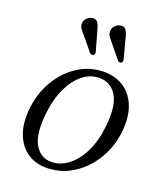

<svg xmlns="http://www.w3.org/2000/svg" viewBox="-105 -754 707 840"><g transform="rotate(15 248.5 -334.0)"><path d="M313 -463Q366 -460.5 404.8 -433Q443.5 -405.5 460.2 -355.2Q477 -305 464.5 -234.5Q451 -162.5 411 -106.2Q371 -50 314 -19Q257 12 192.5 9Q140.5 7 103 -20.5Q65.5 -48 49.2 -98.2Q33 -148.5 45.5 -219.5Q59 -291.5 98 -347.8Q137 -404 193 -435Q249 -466 313 -463ZM198 -22Q240.5 -19 279.5 -44.2Q318.5 -69.5 347.5 -118.8Q376.5 -168 389.5 -237Q408 -333 383.5 -380.2Q359 -427.5 307 -431.5Q265.5 -435 227.8 -409.8Q190 -384.5 161.8 -335.2Q133.5 -286 120.5 -217Q102 -120.5 125.5 -73.2Q149 -26 198 -22ZM372.5 -627.5 388 -538Q389.5 -525.5 382.5 -521.5Q374 -516.5 366.5 -524.5L317 -597.5Q307.5 -609.5 302.2 -620.8Q297 -632 299.5 -645Q302 -658 312.8 -667Q323.5 -676 337 -677Q355.5 -678 362.5 -664.2Q369.5 -650.5 372.5 -627.5ZM244.5 -628.5 261.5 -539Q263.5 -526.5 256.5 -522.5Q248 -517.5 240 -525L190 -597.5Q180.5 -609 174.8 -620Q169 -631 171 -644.5Q173 -657 183.8 -666.2Q194.5 -675.5 208.5 -676.5Q227 -678 234 -664.5Q241 -651 244.5 -628.5Z"/></g></svg>

Font: Fraunces 9pt S000 Light
Style: Italic
Weight: 300
Italic angle: -16°
Version: Version 1.000; ttfautohint (v1.8.3)